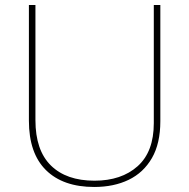

<svg xmlns="http://www.w3.org/2000/svg" viewBox="-20 -734 752 764"><path d="M355 10Q231 10 163 -57Q95 -124 95 -254V-714H121V-256Q121 -136 182.5 -75.5Q244 -15 356 -15Q463 -15 527.5 -72.5Q592 -130 592 -244V-714H618V-252Q618 -163 584.5 -105Q551 -47 492 -18.5Q433 10 355 10Z"/></svg>

Font: Noto Sans Symbols Thin
Style: Regular
Weight: 250
Version: Version 2.002